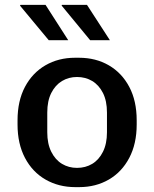

<svg xmlns="http://www.w3.org/2000/svg" viewBox="-20 -758 633 788"><path d="M289 10Q221 10 167 -21Q113 -52 82.5 -110Q52 -168 52 -247V-264Q52 -344 82.5 -401.5Q113 -459 166.5 -490Q220 -521 288 -521H304Q373 -521 426.5 -490Q480 -459 510.5 -401.5Q541 -344 541 -264V-247Q541 -168 510.5 -110Q480 -52 426.5 -21Q373 10 305 10ZM296 -69Q331 -69 358.5 -85.5Q386 -102 402.5 -135Q419 -168 419 -215V-296Q419 -344 402.5 -376.5Q386 -409 358.5 -425.5Q331 -442 296 -442Q262 -442 234.5 -425.5Q207 -409 190.5 -376.5Q174 -344 174 -296V-215Q174 -168 190.5 -135Q207 -102 234.5 -85.5Q262 -69 296 -69ZM350 -593 233 -735 234 -738H337L431 -593ZM180 -593 62 -735 64 -738H167L260 -593Z"/></svg>

Font: Chivo Medium
Style: Regular
Weight: 500
Designer: Hector Gatti
Foundry: Omnibus-Type
Version: Version 2.002